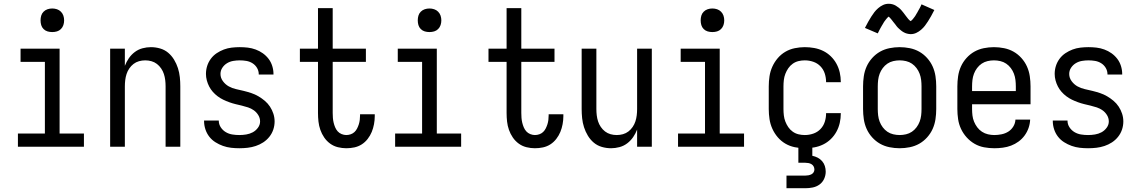

<svg xmlns="http://www.w3.org/2000/svg" viewBox="-20 -778 6040 1018"><path d="M75 0V-70H218V-450H89V-520H296V-70H425V0ZM257 -608Q244 -608 232 -611.5Q220 -615 211 -624Q202 -633 198.5 -645Q195 -657 195 -670Q195 -683 198.5 -695Q202 -707 211 -716Q220 -725 232 -729Q244 -733 257 -733Q270 -733 282 -729Q294 -725 303 -716Q312 -707 316 -695Q320 -683 320 -670Q320 -657 316 -645Q312 -633 303 -624Q294 -615 282 -611.5Q270 -608 257 -608Z M564 0V-520H642V-429Q650 -450 663 -469Q676 -488 694.5 -502Q713 -516 735.5 -522Q758 -528 780 -528Q805 -528 829 -521Q853 -514 871.5 -498.5Q890 -483 903 -461.5Q916 -440 923.5 -416.5Q931 -393 933.5 -368.5Q936 -344 936 -320V0H858V-320Q858 -337 856 -353.5Q854 -370 849 -385.5Q844 -401 834.5 -415Q825 -429 812 -439Q799 -449 783 -453.5Q767 -458 750 -458Q733 -458 717 -453.5Q701 -449 688 -439Q675 -429 665.5 -415Q656 -401 651 -385.5Q646 -370 644 -353.5Q642 -337 642 -320V0Z M1249 8Q1227 8 1205 5.5Q1183 3 1162 -4.5Q1141 -12 1122 -24Q1103 -36 1089.5 -53.5Q1076 -71 1069 -92.5Q1062 -114 1062 -136V-139H1140V-138Q1140 -119 1150.5 -103Q1161 -87 1177 -77.5Q1193 -68 1211.5 -65Q1230 -62 1249 -62Q1267 -62 1285.5 -65Q1304 -68 1320 -76.5Q1336 -85 1347.5 -100.5Q1359 -116 1359 -134Q1359 -152 1349.5 -167.5Q1340 -183 1326 -193Q1312 -203 1295.5 -208.5Q1279 -214 1262 -218Q1245 -222 1228.5 -226Q1212 -230 1195.5 -236Q1179 -242 1163.5 -249.5Q1148 -257 1134 -267.5Q1120 -278 1108.5 -291Q1097 -304 1089 -319.5Q1081 -335 1076.5 -352Q1072 -369 1072 -386Q1072 -408 1078.5 -428.5Q1085 -449 1098 -466.5Q1111 -484 1129 -496Q1147 -508 1167 -515.5Q1187 -523 1208.5 -525.5Q1230 -528 1251 -528Q1273 -528 1294 -525.5Q1315 -523 1335.5 -515.5Q1356 -508 1373.5 -495.5Q1391 -483 1404 -466Q1417 -449 1423.5 -428Q1430 -407 1430 -386V-383H1352V-384Q1352 -402 1343 -417.5Q1334 -433 1319 -442.5Q1304 -452 1286.5 -455Q1269 -458 1251 -458Q1234 -458 1216.5 -455Q1199 -452 1184 -443Q1169 -434 1159 -419Q1149 -404 1149 -386Q1149 -365 1162 -347.5Q1175 -330 1193 -320Q1211 -310 1231.5 -305.5Q1252 -301 1272.5 -296Q1293 -291 1312.5 -284.5Q1332 -278 1350 -267.5Q1368 -257 1384 -243.5Q1400 -230 1411.5 -212.5Q1423 -195 1429.5 -175Q1436 -155 1436 -134Q1436 -112 1429 -91Q1422 -70 1408 -52.5Q1394 -35 1375.5 -23Q1357 -11 1336 -4Q1315 3 1293 5.5Q1271 8 1249 8Z M1816 8Q1794 8 1771.5 2.5Q1749 -3 1730.5 -16.5Q1712 -30 1699 -49Q1686 -68 1678.5 -89.5Q1671 -111 1668.5 -133.5Q1666 -156 1666 -179V-450H1570V-520H1666V-735H1744V-520H1920V-450H1744V-179Q1744 -166 1745 -153Q1746 -140 1749 -127.5Q1752 -115 1757 -103Q1762 -91 1770.5 -81.5Q1779 -72 1791.5 -67Q1804 -62 1816 -62Q1828 -62 1839.5 -66Q1851 -70 1859.5 -78Q1868 -86 1873.5 -97Q1879 -108 1882.5 -119Q1886 -130 1887.5 -142Q1889 -154 1889 -166V-172H1967V-162Q1967 -141 1963 -119.5Q1959 -98 1951 -78.5Q1943 -59 1929.5 -41.5Q1916 -24 1898 -12.5Q1880 -1 1859 3.5Q1838 8 1816 8Z M2075 0V-70H2218V-450H2089V-520H2296V-70H2425V0ZM2257 -608Q2244 -608 2232 -611.5Q2220 -615 2211 -624Q2202 -633 2198.5 -645Q2195 -657 2195 -670Q2195 -683 2198.5 -695Q2202 -707 2211 -716Q2220 -725 2232 -729Q2244 -733 2257 -733Q2270 -733 2282 -729Q2294 -725 2303 -716Q2312 -707 2316 -695Q2320 -683 2320 -670Q2320 -657 2316 -645Q2312 -633 2303 -624Q2294 -615 2282 -611.5Q2270 -608 2257 -608Z M2816 8Q2794 8 2771.5 2.5Q2749 -3 2730.5 -16.5Q2712 -30 2699 -49Q2686 -68 2678.5 -89.5Q2671 -111 2668.5 -133.5Q2666 -156 2666 -179V-450H2570V-520H2666V-735H2744V-520H2920V-450H2744V-179Q2744 -166 2745 -153Q2746 -140 2749 -127.5Q2752 -115 2757 -103Q2762 -91 2770.5 -81.5Q2779 -72 2791.5 -67Q2804 -62 2816 -62Q2828 -62 2839.5 -66Q2851 -70 2859.5 -78Q2868 -86 2873.5 -97Q2879 -108 2882.5 -119Q2886 -130 2887.5 -142Q2889 -154 2889 -166V-172H2967V-162Q2967 -141 2963 -119.5Q2959 -98 2951 -78.5Q2943 -59 2929.5 -41.5Q2916 -24 2898 -12.5Q2880 -1 2859 3.5Q2838 8 2816 8Z M3220 8Q3195 8 3171 1Q3147 -6 3128.5 -21.5Q3110 -37 3097 -58.5Q3084 -80 3076.5 -103.5Q3069 -127 3066.5 -151.5Q3064 -176 3064 -200V-520H3142V-200Q3142 -183 3144 -166.5Q3146 -150 3151 -134.5Q3156 -119 3165.5 -105Q3175 -91 3188 -81Q3201 -71 3217 -66.5Q3233 -62 3250 -62Q3267 -62 3283 -66.5Q3299 -71 3312 -81Q3325 -91 3334.5 -105Q3344 -119 3349 -134.5Q3354 -150 3356 -166.5Q3358 -183 3358 -200V-520H3436V0H3358V-91Q3350 -70 3337 -51Q3324 -32 3305.5 -18Q3287 -4 3264.5 2Q3242 8 3220 8Z M3575 0V-70H3718V-450H3589V-520H3796V-70H3925V0ZM3757 -608Q3744 -608 3732 -611.5Q3720 -615 3711 -624Q3702 -633 3698.5 -645Q3695 -657 3695 -670Q3695 -683 3698.5 -695Q3702 -707 3711 -716Q3720 -725 3732 -729Q3744 -733 3757 -733Q3770 -733 3782 -729Q3794 -725 3803 -716Q3812 -707 3816 -695Q3820 -683 3820 -670Q3820 -657 3816 -645Q3812 -633 3803 -624Q3794 -615 3782 -611.5Q3770 -608 3757 -608Z M4247 8Q4221 8 4194 2.5Q4167 -3 4144 -16.5Q4121 -30 4103.5 -50.5Q4086 -71 4075 -95.5Q4064 -120 4060 -146.5Q4056 -173 4056 -200V-320Q4056 -347 4060 -373.5Q4064 -400 4075 -424.5Q4086 -449 4103.5 -469.5Q4121 -490 4144 -503.5Q4167 -517 4194 -522.5Q4221 -528 4247 -528Q4272 -528 4297 -523.5Q4322 -519 4344.5 -508Q4367 -497 4385 -479.5Q4403 -462 4415 -440Q4427 -418 4432.5 -393.5Q4438 -369 4438 -344V-342H4360V-343Q4360 -366 4353 -388Q4346 -410 4330 -426.5Q4314 -443 4292 -450.5Q4270 -458 4247 -458Q4230 -458 4213.5 -454Q4197 -450 4183 -440Q4169 -430 4159.5 -416Q4150 -402 4144 -386.5Q4138 -371 4136 -354Q4134 -337 4134 -320V-200Q4134 -183 4136 -166Q4138 -149 4144 -133.5Q4150 -118 4159.5 -104Q4169 -90 4183 -80Q4197 -70 4213.5 -66Q4230 -62 4247 -62Q4270 -62 4292 -69.5Q4314 -77 4330 -93.5Q4346 -110 4353 -132Q4360 -154 4360 -177V-178H4438V-176Q4438 -151 4432.5 -126.5Q4427 -102 4415 -80Q4403 -58 4385 -40.5Q4367 -23 4344.5 -12Q4322 -1 4297 3.5Q4272 8 4247 8ZM4150 220V153H4250Q4258 153 4266 151.5Q4274 150 4281.5 146.5Q4289 143 4293.5 136Q4298 129 4298 121Q4298 112 4294 104.5Q4290 97 4282.5 92.5Q4275 88 4266.5 86.5Q4258 85 4250 85H4213V-62H4287V48Q4302 51 4315.5 58Q4329 65 4339 76.5Q4349 88 4353.5 102.5Q4358 117 4358 132Q4358 152 4349.5 170.5Q4341 189 4325 200.5Q4309 212 4289.5 216Q4270 220 4250 220Z M4750 8Q4723 8 4696 2.5Q4669 -3 4646 -16Q4623 -29 4604.5 -49.5Q4586 -70 4575 -94.5Q4564 -119 4560 -146Q4556 -173 4556 -200V-320Q4556 -347 4560 -374Q4564 -401 4575 -425.5Q4586 -450 4604.5 -470.5Q4623 -491 4646 -504Q4669 -517 4696 -522.5Q4723 -528 4750 -528Q4777 -528 4804 -522.5Q4831 -517 4854 -504Q4877 -491 4895.5 -470.5Q4914 -450 4925 -425.5Q4936 -401 4940 -374Q4944 -347 4944 -320V-200Q4944 -173 4940 -146Q4936 -119 4925 -94.5Q4914 -70 4895.5 -49.5Q4877 -29 4854 -16Q4831 -3 4804 2.5Q4777 8 4750 8ZM4750 -62Q4767 -62 4784 -66Q4801 -70 4815 -79.5Q4829 -89 4839.5 -103Q4850 -117 4856 -133Q4862 -149 4864 -166Q4866 -183 4866 -200V-320Q4866 -337 4864 -354Q4862 -371 4856 -387Q4850 -403 4839.5 -417Q4829 -431 4815 -440.5Q4801 -450 4784 -454Q4767 -458 4750 -458Q4733 -458 4716 -454Q4699 -450 4685 -440.5Q4671 -431 4660.5 -417Q4650 -403 4644 -387Q4638 -371 4636 -354Q4634 -337 4634 -320V-200Q4634 -183 4636 -166Q4638 -149 4644 -133Q4650 -117 4660.5 -103Q4671 -89 4685 -79.5Q4699 -70 4716 -66Q4733 -62 4750 -62ZM4808 -597Q4803 -597 4798 -598Q4793 -599 4788.5 -600Q4784 -601 4779.5 -603Q4775 -605 4770.5 -607.5Q4766 -610 4762.5 -612.5Q4759 -615 4755.5 -618Q4752 -621 4748 -624.5Q4744 -628 4740.5 -631.5Q4737 -635 4734 -639Q4731 -643 4728.5 -646.5Q4726 -650 4723 -653.5Q4720 -657 4716.5 -661.5Q4713 -666 4710 -670Q4707 -674 4704 -677.5Q4701 -681 4697.5 -684.5Q4694 -688 4692 -690Q4689 -688 4687 -686Q4685 -684 4681.5 -680Q4678 -676 4677 -674.5Q4676 -673 4674 -670.5Q4672 -668 4670.5 -666Q4669 -664 4667 -661Q4665 -658 4663.5 -655Q4662 -652 4660 -649Q4658 -646 4656 -642.5Q4654 -639 4652 -635.5Q4650 -632 4647.5 -627.5Q4645 -623 4643 -619Q4641 -615 4638.5 -610Q4636 -605 4634 -601L4566 -630Q4575 -648 4583.5 -663Q4592 -678 4600 -690.5Q4608 -703 4616 -713.5Q4624 -724 4636 -734.5Q4648 -745 4662 -751.5Q4676 -758 4692 -758Q4702 -758 4711.5 -755.5Q4721 -753 4729.5 -748Q4738 -743 4745.5 -737Q4753 -731 4759.5 -723.5Q4766 -716 4771 -709.5Q4776 -703 4783 -693.5Q4790 -684 4795.5 -677.5Q4801 -671 4808 -666Q4811 -668 4813 -669.5Q4815 -671 4818.5 -675Q4822 -679 4823 -680.5Q4824 -682 4826 -684.5Q4828 -687 4829.5 -689Q4831 -691 4833 -694Q4835 -697 4836.5 -700Q4838 -703 4840 -706Q4842 -709 4844 -712.5Q4846 -716 4848 -720Q4850 -724 4852.5 -728Q4855 -732 4857 -736Q4859 -740 4861.5 -745Q4864 -750 4866 -755L4934 -725Q4925 -707 4916.5 -692Q4908 -677 4900 -664.5Q4892 -652 4884 -641.5Q4876 -631 4864 -620.5Q4852 -610 4838 -603.5Q4824 -597 4808 -597Z M5252 8Q5225 8 5198 3Q5171 -2 5147.5 -15.5Q5124 -29 5105.5 -49.5Q5087 -70 5075.5 -94.5Q5064 -119 5060 -146Q5056 -173 5056 -200V-320Q5056 -347 5060 -374Q5064 -401 5075 -425.5Q5086 -450 5104.5 -470.5Q5123 -491 5146 -504Q5169 -517 5196 -522.5Q5223 -528 5250 -528Q5277 -528 5304 -522.5Q5331 -517 5354 -504Q5377 -491 5395.5 -470.5Q5414 -450 5425 -425.5Q5436 -401 5440 -374Q5444 -347 5444 -320V-225H5134V-200Q5134 -183 5136 -166Q5138 -149 5144.5 -133Q5151 -117 5161.5 -103Q5172 -89 5186.5 -79.5Q5201 -70 5218 -66Q5235 -62 5252 -62Q5271 -62 5290.5 -66Q5310 -70 5326 -80Q5342 -90 5352.5 -107Q5363 -124 5364 -144H5442Q5441 -121 5433.5 -99.5Q5426 -78 5412.5 -59.5Q5399 -41 5380.5 -27.5Q5362 -14 5341 -6Q5320 2 5297 5Q5274 8 5252 8ZM5366 -295V-320Q5366 -337 5364 -354Q5362 -371 5356 -387Q5350 -403 5339.5 -417Q5329 -431 5315 -440.5Q5301 -450 5284 -454Q5267 -458 5250 -458Q5233 -458 5216 -454Q5199 -450 5185 -440.5Q5171 -431 5160.5 -417Q5150 -403 5144 -387Q5138 -371 5136 -354Q5134 -337 5134 -320V-295Z M5749 8Q5727 8 5705 5.5Q5683 3 5662 -4.5Q5641 -12 5622 -24Q5603 -36 5589.5 -53.5Q5576 -71 5569 -92.5Q5562 -114 5562 -136V-139H5640V-138Q5640 -119 5650.5 -103Q5661 -87 5677 -77.5Q5693 -68 5711.5 -65Q5730 -62 5749 -62Q5767 -62 5785.5 -65Q5804 -68 5820 -76.5Q5836 -85 5847.5 -100.5Q5859 -116 5859 -134Q5859 -152 5849.5 -167.5Q5840 -183 5826 -193Q5812 -203 5795.5 -208.5Q5779 -214 5762 -218Q5745 -222 5728.5 -226Q5712 -230 5695.5 -236Q5679 -242 5663.5 -249.5Q5648 -257 5634 -267.5Q5620 -278 5608.5 -291Q5597 -304 5589 -319.5Q5581 -335 5576.5 -352Q5572 -369 5572 -386Q5572 -408 5578.5 -428.5Q5585 -449 5598 -466.5Q5611 -484 5629 -496Q5647 -508 5667 -515.5Q5687 -523 5708.5 -525.5Q5730 -528 5751 -528Q5773 -528 5794 -525.5Q5815 -523 5835.5 -515.5Q5856 -508 5873.5 -495.5Q5891 -483 5904 -466Q5917 -449 5923.5 -428Q5930 -407 5930 -386V-383H5852V-384Q5852 -402 5843 -417.5Q5834 -433 5819 -442.5Q5804 -452 5786.5 -455Q5769 -458 5751 -458Q5734 -458 5716.5 -455Q5699 -452 5684 -443Q5669 -434 5659 -419Q5649 -404 5649 -386Q5649 -365 5662 -347.5Q5675 -330 5693 -320Q5711 -310 5731.5 -305.5Q5752 -301 5772.5 -296Q5793 -291 5812.5 -284.5Q5832 -278 5850 -267.5Q5868 -257 5884 -243.5Q5900 -230 5911.5 -212.5Q5923 -195 5929.5 -175Q5936 -155 5936 -134Q5936 -112 5929 -91Q5922 -70 5908 -52.5Q5894 -35 5875.5 -23Q5857 -11 5836 -4Q5815 3 5793 5.5Q5771 8 5749 8Z"/></svg>

Font: Iosevka Web
Style: Regular
Weight: 400
Monospace: yes
Designer: Belleve Invis
Foundry: Belleve Invis
Version: Version 28.0.3; ttfautohint (v1.8.3)